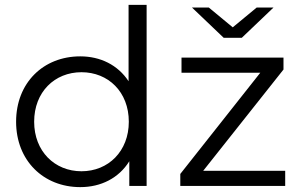

<svg xmlns="http://www.w3.org/2000/svg" viewBox="-20 -762 1243 787"><path d="M314 -60C204 -60 120 -142 120 -263C120 -385 204 -466 314 -466C424 -466 508 -385 508 -263C508 -142 424 -60 314 -60ZM507 -742V-429C463 -496 391 -531 309 -531C158 -531 46 -423 46 -263C46 -104 158 5 309 5C394 5 467 -32 510 -101V0H581V-742ZM1149 -62H813L1142 -477V-526H724V-464H1047L719 -49V0H1149ZM1101 -731H1032L934 -650L836 -731H767L897 -607H971Z"/></svg>

Font: Montserrat-Alt1
Style: Regular
Weight: 400
Designer: Differentunic
Foundry: Differentunic
Version: Version 7.222